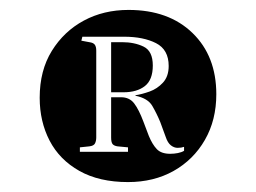

<svg xmlns="http://www.w3.org/2000/svg" viewBox="-20 -777 516 387"><path d="M238 -410Q180 -410 140 -432.5Q100 -455 80 -493.5Q60 -532 60 -580Q60 -635 84.5 -674.5Q109 -714 149 -735.5Q189 -757 239 -757Q320 -757 368 -710.5Q416 -664 416 -587Q416 -535 393 -495Q370 -455 330 -432.5Q290 -410 238 -410ZM323 -467Q331 -467 338.5 -468.5Q346 -470 351 -473V-481Q348 -480 345 -479.5Q342 -479 338 -479Q331 -479 324.5 -484Q318 -489 314 -501L303 -531Q296 -548 287 -563.5Q278 -579 253 -584V-585Q266 -587 281.5 -592.5Q297 -598 308.5 -610.5Q320 -623 320 -644Q320 -677 294.5 -690Q269 -703 230 -703H146L144 -695L160 -692Q168 -691 171 -687Q174 -683 174 -675V-500Q174 -493 171.5 -488Q169 -483 160 -482L141 -480V-471H238V-480L217 -482Q210 -483 207 -486.5Q204 -490 204 -500V-581H224Q241 -581 250.5 -568.5Q260 -556 269 -532L280 -503Q287 -486 296 -476.5Q305 -467 323 -467ZM204 -591V-692H226Q251 -692 269.5 -683Q288 -674 288 -645Q288 -616 272 -603.5Q256 -591 229 -591Z"/></svg>

Font: Literata 60pt Light
Style: Regular
Weight: 300
Designer: Latin by Veronika Burian and Jose Scaglione. Greek by Irene Vlachou. Cyrillic by Vera Evstafieva.
Foundry: TypeTogether
Version: Version 3.103;gftools[0.9.29]